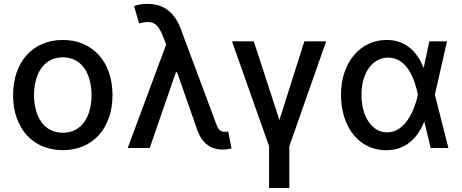

<svg xmlns="http://www.w3.org/2000/svg" viewBox="-20 -757 2361 982"><path d="M301.1 11C454.9 11 555.4 -101.6 555.4 -270.2C555.4 -440 454.9 -552.6 301.1 -552.6C147.4 -552.6 46.9 -440 46.9 -270.2C46.9 -101.6 147.4 11 301.1 11ZM154.1 -270.6C154.1 -375 201 -463.8 301.5 -463.8C401.3 -463.8 448.2 -375 448.2 -270.6C448.2 -165.8 401.3 -78.1 301.5 -78.1C201 -78.1 154.1 -165.8 154.1 -270.6Z M1117.2 7.8C1132.5 8.2 1150.2 6 1164.1 2.1L1147 -84.2C1143.1 -83.8 1134.2 -82.7 1128.9 -82.7C1101.2 -82.7 1093.4 -103 1083.5 -129.3L904.1 -610.4C872.5 -695 815.7 -737.2 733.7 -737.2C704.5 -737.2 679.7 -731.5 665.8 -725.9L691.4 -637.4C759.2 -654.8 786.2 -641 813.9 -570.7L829.9 -529.5L633.2 0H745.7L879.6 -387.4H885.7L989.7 -90.2C1013.5 -24.5 1058.6 7.8 1117.2 7.8Z M1166.5 -545.5 1356.2 -9.2V204.5H1459.9V-9.2L1648.1 -545.5H1536.6L1409.1 -143.1L1278.1 -545.5Z M1952.8 11.4C2052.9 12.4 2114.7 -48.7 2149.1 -133.2H2150.6L2182.5 0H2273.4L2204.2 -272.7L2266.3 -545.5H2175.8L2148.4 -416.9L2146 -410.5C2112.6 -494.7 2053.3 -552.6 1957.4 -552.6C1822.4 -552.6 1724.1 -437.5 1724.1 -272.7C1724.1 -106.9 1816.1 10.3 1952.8 11.4ZM1828.8 -272C1828.8 -383.5 1883.9 -462.4 1965.6 -462.4C2065 -462.4 2102.6 -344.1 2117.2 -274.1V-271.3C2101.9 -201 2056.1 -79.9 1960.2 -79.9C1881.4 -79.9 1828.8 -161.9 1828.8 -272Z"/></svg>

Font: Margiela Sans Medium
Style: Regular
Weight: 500
Designer: Stefan Endress, Andreas Faust
Version: Version 1.100;FEAKit 1.0